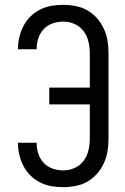

<svg xmlns="http://www.w3.org/2000/svg" viewBox="-20 -763 515 791"><path d="M240 8Q216 8 192 4Q168 0 146 -11Q124 -22 106 -39.5Q88 -57 77 -78.5Q66 -100 60 -124Q54 -148 54 -172V-175H131V-173Q131 -151 138 -129.5Q145 -108 160 -92Q175 -76 196.5 -68.5Q218 -61 240 -61Q265 -61 287.5 -71Q310 -81 324.5 -100.5Q339 -120 344.5 -144Q350 -168 350 -192V-333H183V-402H350V-543Q350 -567 344.5 -591Q339 -615 324.5 -634.5Q310 -654 287.5 -664Q265 -674 240 -674Q218 -674 196.5 -666.5Q175 -659 160 -643Q145 -627 138 -605.5Q131 -584 131 -562V-560H54V-563Q54 -587 60 -611Q66 -635 77 -656.5Q88 -678 106 -695.5Q124 -713 146 -724Q168 -735 192 -739Q216 -743 240 -743Q266 -743 292 -738Q318 -733 340.5 -720Q363 -707 380 -687.5Q397 -668 408 -644Q419 -620 423 -594.5Q427 -569 427 -543V-192Q427 -166 423 -140.5Q419 -115 408 -91Q397 -67 380 -47.5Q363 -28 340.5 -15Q318 -2 292 3Q266 8 240 8Z"/></svg>

Font: Iosevka QP
Style: Regular
Weight: 400
Designer: Belleve Invis
Foundry: Belleve Invis
Version: Version 20.0.0; ttfautohint (v1.8.4)